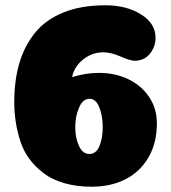

<svg xmlns="http://www.w3.org/2000/svg" viewBox="-20 -697 648 727"><path d="M253 -405Q305 -421 354 -421Q417 -421 467 -396.5Q517 -372 545.5 -328.5Q574 -285 574 -230Q574 -156 542.5 -101.5Q511 -47 455.5 -18.5Q400 10 327 10Q270 10 223.5 -3.5Q177 -17 145.5 -41Q114 -65 91.5 -95Q69 -125 57 -162.5Q45 -200 39.5 -236Q34 -272 34 -310Q34 -392 53 -457Q72 -522 112 -572Q152 -622 219.5 -649.5Q287 -677 379 -677Q459 -677 514 -642.5Q569 -608 569 -554Q569 -520 547.5 -493.5Q526 -467 490 -467Q473 -467 436.5 -483Q400 -499 371 -499Q329 -499 295 -472Q261 -445 253 -405ZM369 -215Q369 -258 356 -290.5Q343 -323 319 -323Q294 -323 279.5 -290Q265 -257 265 -215Q265 -175 279 -144.5Q293 -114 318.5 -114Q344 -114 356.5 -144Q369 -174 369 -215Z"/></svg>

Font: Coiny
Style: Regular
Weight: 400
Version: Version 001.001